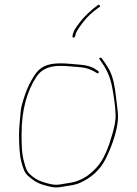

<svg xmlns="http://www.w3.org/2000/svg" viewBox="-20 -874 594 832"><path d="M396.3 -572.1C381.3 -583.8 355.7 -591.7 329.1 -593.5C299.1 -595.6 272.3 -599.5 243 -599.5C181.4 -599.5 152.1 -583 128.5 -546.2C111.3 -519.5 97.8 -492.6 86.9 -459.1C77.1 -429 70.1 -408.8 68.5 -378.3C66.9 -351.3 62.5 -322.9 62.5 -293.5C62.5 -249.5 64.1 -203.9 73 -171.3C80.8 -143.2 85.5 -125.6 103.1 -110.5C124.1 -92.6 138.9 -81.5 167.5 -73C195.4 -64.8 215.9 -58.2 247.7 -64.3C282 -70.8 300.6 -70.3 326 -81.5C373.6 -102.3 414 -137.3 437.8 -185.5C460.3 -231.2 479.7 -281.6 488.7 -336C495.3 -376.6 487.8 -404.2 483.6 -445.7C478 -500.5 469.1 -547.9 448.5 -580.3C439.3 -594.8 430.1 -609.7 420.2 -622.2C418.3 -624.6 415.4 -625.1 411.8 -622.2C407.7 -618.9 410.4 -618.8 412.2 -616.3C438.2 -579.8 457.8 -546.3 467.3 -489.1C473.8 -451.3 479.6 -416.7 481 -376.4C482 -349.2 473.3 -315.5 467 -293.6C452.5 -242.7 432 -182.6 396 -145.3C373.5 -122 354.1 -105.8 321.8 -92.5C294.5 -81.1 274.6 -81.3 246.4 -75.7C214.6 -69.5 193.3 -77.4 170.5 -84C143.6 -91.8 127.3 -102.6 109.6 -118.8C92.4 -134.4 88.8 -157.8 84.1 -173.3C73.8 -206.6 73.5 -252.8 73.5 -293C73.5 -395.3 95.8 -476.8 137.5 -540.8C159.5 -574.6 193.5 -588.5 242.5 -588.5C273.3 -588.5 300.9 -584.6 328.9 -582.5C359.4 -580.2 380.5 -569.7 399.8 -557.5C404.1 -554.8 405.1 -555.9 406.7 -558.2C411.7 -566 400.3 -569 396.3 -572.1ZM304.9 -715.2C306.9 -724 309.6 -733.1 315.3 -742.5C326.8 -761.4 340.5 -779.5 356.7 -797.4C374 -816.5 394.1 -831.6 411.9 -844.3C417 -847.7 409.6 -855.9 405.3 -852.8C377 -832.6 344 -802.2 323.1 -773.6C310.4 -756.3 300.8 -744.7 296.2 -727.3C295.4 -723.3 292.5 -716.5 294.6 -713.1C296.8 -709.5 303.6 -711.3 304.9 -715.2Z"/></svg>

Font: CiSf OpenHand
Style: Hln
Weight: 400
Foundry: Cannot Into Space Fonts
Version: Version 0.7892